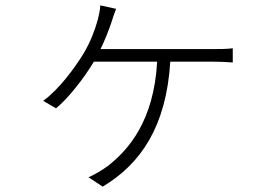

<svg xmlns="http://www.w3.org/2000/svg" viewBox="-20 -624 1040 716"><path d="M355 -441C371 -474 386 -512 396 -542C401 -559 406 -573 413 -591L354 -604C353 -585 349 -568 345 -552C335 -514 317 -467 292 -425C260 -373 202 -292 141 -248L189 -220C232 -255 292 -330 330 -394H566C554 -172 458 -64 382 -5C365 8 328 30 310 37L363 72C505 -13 600 -152 615 -394H776C796 -394 825 -393 848 -391V-444C826 -441 797 -441 776 -441Z"/></svg>

Font: Noto Sans Japanese Light
Style: Regular
Weight: 300
Designer: Ryoko NISHIZUKA (kana & ideographs); Paul D. Hunt (Latin, Greek & Cyrillic); Wenlong ZHANG (bopomofo); Sandoll Communica
Foundry: Adobe Systems Incorporated
Version: Version 1.000;PS 1;hotconv 1.0.78;makeotf.lib2.5.61930